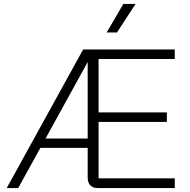

<svg xmlns="http://www.w3.org/2000/svg" viewBox="-20 -950 959 970"><path d="M400 -700H863V-652H478V-382H823V-334H478V-49H863V0H473Q449 0 436 -14Q423 -28 423 -53V-203H184L72 0H14ZM423 -250V-635H422L210 -250ZM603 -930H665L571 -786H519Z"/></svg>

Font: Bai Jamjuree Light
Style: Regular
Weight: 300
Designer: Katatrad Aksorn Co.,Ltd.
Foundry: Cadson Demak Co.,Ltd.
Version: Version 1.000; ttfautohint (v1.6)